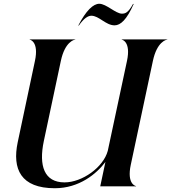

<svg xmlns="http://www.w3.org/2000/svg" viewBox="-20 -989 908 1019"><path d="M654 -666 552 -188.5C528.5 -101 416 -21 322.5 -21C214.5 -21 185 -109.5 212.5 -240L303 -666C324.5 -767 373 -778.5 379.5 -778.5V-780H137.5V-778.5C140.5 -778.5 187 -767 165.5 -666L74 -234C44 -91.5 90.5 10 271 10C400.5 10 492.5 -66.5 539.5 -129.5L512 0H702V-1.5C699 -1.5 652.5 -13 674 -114L791.5 -666C813 -767 861.5 -778.5 868 -778.5V-780H626V-778.5C629 -778.5 675.5 -767 654 -666ZM395.5 -853.5H398.5C424.5 -891 446.5 -905.5 465 -905.5C505.5 -905.5 541.5 -854.5 588 -854.5C620 -854.5 653 -885 689.5 -968H686C660.5 -921.5 645 -916.5 627 -916.5C594 -916.5 544 -969 507 -969C475 -969 437 -933.5 395.5 -853.5Z"/></svg>

Font: Beautique Display
Style: Bold
Weight: 700
Italic angle: -12°
Designer: Nhat-Quang Ngo
Version: Version 1.100;Glyphs 3.2.3 (3260)